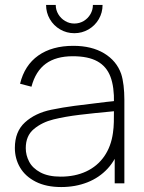

<svg xmlns="http://www.w3.org/2000/svg" viewBox="-20 -740 582 775"><path d="M280 -606Q249 -606 222.8 -621.2Q196.5 -636.5 181.2 -662.8Q166 -689 166 -720H205Q205 -700 215.2 -682.8Q225.5 -665.5 242.8 -655.2Q260 -645 280 -645Q300.5 -645 317.8 -655.2Q335 -665.5 345 -682.8Q355 -700 355 -720H394Q394 -689 378.8 -662.8Q363.5 -636.5 337.2 -621.2Q311 -606 280 -606ZM227 15Q166.5 15 124.2 -6.5Q82 -28 61 -63.8Q40 -99.5 40 -143Q40 -209 81 -246.2Q122 -283.5 187 -297Q233 -306.5 281.2 -312.8Q329.5 -319 408.5 -328.5Q422.5 -330 434.2 -331.2Q446 -332.5 455 -334L440 -324Q441.5 -389 425.8 -430.5Q410 -472 373 -492.5Q336 -513 274 -513Q206 -513 164.8 -482.8Q123.5 -452.5 107 -390L61 -402Q79 -476.5 134.5 -515.8Q190 -555 276 -555Q350 -555 400.2 -524.8Q450.5 -494.5 469 -442Q475.5 -422.5 478.8 -394.5Q482 -366.5 482 -338V0H443V-148L463 -147Q448.5 -96.5 414.8 -59.8Q381 -23 332.8 -4Q284.5 15 227 15ZM225 -27Q283 -27 328 -48Q373 -69 400.8 -109Q428.5 -149 436 -204Q439 -225 439.5 -247Q440 -269 440 -301.5V-310L462 -293L435 -290.5Q359 -283.5 301 -276.5Q243 -269.5 196 -258Q149.5 -246.5 116.8 -219.2Q84 -192 84 -142Q84 -113.5 97.8 -87.2Q111.5 -61 143.2 -44Q175 -27 225 -27Z"/></svg>

Font: Hauora
Style: Regular
Weight: 400
Designer: Wayne Shih
Foundry: WCYS
Version: Version 1.001